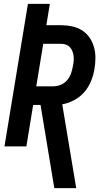

<svg xmlns="http://www.w3.org/2000/svg" viewBox="-20 -755 540 990"><path d="M260 215 189 -214H151L116 0H3L124 -735H237L219 -625H296Q325 -625 352.5 -619Q380 -613 403 -598.5Q426 -584 441.5 -561.5Q457 -539 464.5 -512.5Q472 -486 472 -457Q472 -428 467 -399Q462 -368 449.5 -337Q437 -306 415 -280.5Q393 -255 363 -239Q333 -223 301 -217L373 215ZM167 -310H255Q275 -310 294 -318Q313 -326 326.5 -342Q340 -358 346.5 -377Q353 -396 356 -415Q359 -428 360 -441Q361 -454 359.5 -466.5Q358 -479 353.5 -490.5Q349 -502 341 -511Q333 -520 321 -524.5Q309 -529 296 -529H203Z"/></svg>

Font: Iosevka SS18
Style: Bold Italic
Weight: 700
Italic angle: -9°
Monospace: yes
Designer: Belleve Invis
Foundry: Belleve Invis
Version: Version 25.1.1; ttfautohint (v1.8.4)